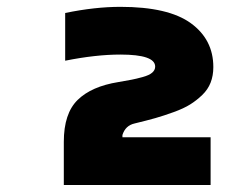

<svg xmlns="http://www.w3.org/2000/svg" viewBox="-20 -1030 707 550"><path d="M166.7 -992.8Q252 -1010.4 324.9 -1010.4Q462.2 -1010.4 526.7 -963.5Q591.1 -916.7 591.1 -837.9Q591.1 -813.2 583.3 -793.3Q575.5 -773.4 559.2 -757.8Q543 -742.2 524.7 -730.8Q506.5 -719.4 477.9 -709Q449.2 -698.6 425.1 -691.7Q401 -684.9 365.9 -676.4Q339.2 -670.6 330.7 -643.2V-636.7H583.3V-500H162.8V-623.7Q162.8 -705.1 202.5 -743.8Q242.2 -782.6 319 -794.9Q345.7 -799.5 357.4 -801.8Q369.1 -804 388.3 -809.2Q407.6 -814.5 416 -821.9Q424.5 -829.4 424.5 -839.2Q424.5 -873.7 324.9 -873.7Q254.6 -873.7 166.7 -856.1Z"/></svg>

Font: TypoPRO Monoid
Style: Bold
Weight: 700
Width: 4
Monospace: yes
Designer: Andreas Larsen (@larsenwork)
Version: Version 0.61